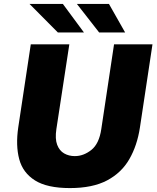

<svg xmlns="http://www.w3.org/2000/svg" viewBox="-20 -949 798 979"><path d="M336.5 10Q220.5 10 158.5 -29Q96.5 -68 78 -137.5Q59.5 -207 73 -299L137 -723H333.5L267.5 -291Q260 -241 271.5 -210.8Q283 -180.5 307 -166.8Q331 -153 361.5 -153Q406 -153 445.8 -184.5Q485.5 -216 496.5 -291L561.5 -723H757.5L693.5 -299Q679.5 -207 639.5 -137.5Q599.5 -68 525.8 -29Q452 10 336.5 10ZM535.5 -929 618 -783.5H485.5L372 -929ZM300.5 -929 408 -783.5H275L130.5 -929Z"/></svg>

Font: Public Sans Black
Style: Italic
Weight: 900
Italic angle: -8°
Designer: The Public Sans project authors (U.S. Web Design System). Libre Franklin designed by Pablo Impallari and Rodrigo Fuenzal
Version: Version 1.007; ttfautohint (v1.8.1) -l 8 -r 50 -G 200 -x 14 